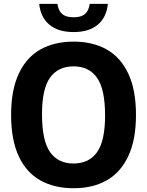

<svg xmlns="http://www.w3.org/2000/svg" viewBox="-20 -965 762 994"><path d="M37.5 -370Q37.5 -499.5 77.5 -584.2Q117.5 -669 189.8 -709.2Q262 -749.5 361 -749.5Q460 -749.5 532.2 -709Q604.5 -668.5 644.2 -583.8Q684 -499 684 -370Q684 -241 644 -156.2Q604 -71.5 531.8 -31Q459.5 9.5 361 9.5Q262 9.5 189.5 -30.8Q117 -71 77.2 -155.8Q37.5 -240.5 37.5 -370ZM524 -366.5Q524 -503 482.5 -562.2Q441 -621.5 361 -621.5Q281 -621.5 239.2 -563.2Q197.5 -505 197.5 -373.5Q197.5 -237 239 -177.8Q280.5 -118.5 361 -118.5Q440.5 -118.5 482.2 -176.8Q524 -235 524 -366.5ZM183 -945H277Q282.5 -909 302.2 -892.2Q322 -875.5 361 -875.5Q400 -875.5 419.8 -892.2Q439.5 -909 444.5 -945H538.5Q531.5 -875 486 -837Q440.5 -799 361 -799Q281.5 -799 235.8 -837.2Q190 -875.5 183 -945Z"/></svg>

Font: Encode Sans Semi Condensed
Style: Bold
Weight: 700
Width: 4
Designer: Multiple Designers
Foundry: Impallari Type
Version: Version 2.000